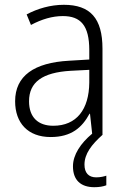

<svg xmlns="http://www.w3.org/2000/svg" viewBox="-20 -561 523 800"><path d="M332 125C332 80 361 42 408 0H407V-358C407 -485 356 -541 246 -541C190 -541 136 -525 91 -501L109 -457C154 -481 198 -494 242 -494C316 -494 352 -455 352 -352V-313L268 -308C122 -300 43 -245 43 -139C43 -49 96 10 191 10C278 10 322 -30 353 -87H355L364 -4C316 36 284 84 284 132C284 189 316 219 373 219C394 219 410 216 423 211V171C414 174 399 178 381 178C349 178 332 159 332 125ZM274 -266 352 -270V-217C351 -105 299 -37 202 -37C139 -37 101 -72 101 -139C101 -219 157 -259 274 -266Z"/></svg>

Font: Noto Sans Telugu SemiCondensed Light
Style: Regular
Weight: 300
Width: 4
Designer: Jelle Bosma - Monotype Design Team
Foundry: Monotype Imaging Inc.
Version: Version 2.005